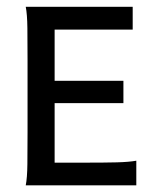

<svg xmlns="http://www.w3.org/2000/svg" viewBox="-20 -555 471 575"><path d="M57.1 0Q61.5 -22 62 -63.5Q62.5 -105 62.5 -159.2V-375Q62.5 -429.2 62 -470.9Q61.5 -512.7 57.1 -534.7H377.4V-466.3H143.6V-313H349.6V-246.1H143.6V-67.9H239.7Q293.5 -67.9 330.1 -68.8Q366.7 -69.8 388.2 -73.7V0Z"/></svg>

Font: Harmattan Medium
Style: Regular
Weight: 500
Designer: George W. Nuss III and SIL International
Foundry: SIL International
Version: Version 4.000